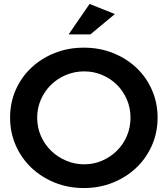

<svg xmlns="http://www.w3.org/2000/svg" viewBox="-20 -945 849 971"><path d="M561 -874 437 -771H327L433 -925ZM404 -704Q483 -704 551 -677Q619 -650 669.5 -602.5Q720 -555 748.5 -490Q777 -425 777 -350Q777 -275 748.5 -210Q720 -145 669.5 -97Q619 -49 551 -21.5Q483 6 404 6Q325 6 257 -21.5Q189 -49 138.5 -97Q88 -145 59.5 -210Q31 -275 31 -350Q31 -426 59.5 -490.5Q88 -555 138.5 -602.5Q189 -650 257 -677Q325 -704 404 -704ZM406 -584Q357 -584 314 -566Q271 -548 238.5 -516.5Q206 -485 187 -442Q168 -399 168 -350Q168 -300 187 -257Q206 -214 238.5 -182.5Q271 -151 314.5 -132.5Q358 -114 406 -114Q454 -114 496.5 -132.5Q539 -151 571 -182.5Q603 -214 621.5 -257Q640 -300 640 -350Q640 -399 621.5 -442Q603 -485 571 -516.5Q539 -548 496.5 -566Q454 -584 406 -584Z"/></svg>

Font: QuotatisMedium
Style: Regular
Weight: 500
Designer: Julieta Ulanovsky
Foundry: Quotatis-Medium
Version: Version 4.000;PS 004.000;hotconv 1.0.88;makeotf.lib2.5.64775